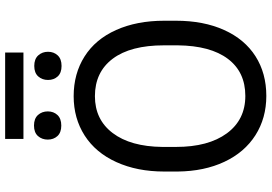

<svg xmlns="http://www.w3.org/2000/svg" viewBox="-171 -849 1030 728"><g transform="rotate(-90 344.0 -485.0)"><path d="M57.6 0ZM629.4 -332.5Q629.4 -228 594.2 -150.1Q559.1 -72.3 494.6 -31.2Q430.2 9.8 344.2 9.8Q260.3 9.8 195.3 -31.5Q130.4 -72.8 94.5 -149.2Q58.6 -225.6 57.6 -326.2V-377.4Q57.6 -480 93.3 -558.6Q128.9 -637.2 194.1 -679Q259.3 -720.7 343.3 -720.7Q428.7 -720.7 493.9 -679.4Q559.1 -638.2 594.2 -559.8Q629.4 -481.4 629.4 -377.4ZM536.1 -378.4Q536.1 -504.9 485.4 -572.5Q434.6 -640.1 343.3 -640.1Q254.4 -640.1 203.4 -572.5Q152.3 -504.9 150.9 -384.8V-332.5Q150.9 -210 202.4 -139.9Q253.9 -69.8 344.2 -69.8Q435.1 -69.8 484.9 -136Q534.7 -202.1 536.1 -325.7ZM508.8 -911.1H181.2V-980.5H508.8ZM178.7 -818.8Q178.7 -840.8 192.1 -856Q205.6 -871.1 231.9 -871.1Q258.3 -871.1 272 -856Q285.6 -840.8 285.6 -818.8Q285.6 -796.9 272 -782.2Q258.3 -767.6 231.9 -767.6Q205.6 -767.6 192.1 -782.2Q178.7 -796.9 178.7 -818.8ZM404.8 -817.9Q404.8 -839.8 418.2 -855Q431.6 -870.1 458 -870.1Q484.4 -870.1 498 -855Q511.7 -839.8 511.7 -817.9Q511.7 -795.9 498 -781.2Q484.4 -766.6 458 -766.6Q431.6 -766.6 418.2 -781.2Q404.8 -795.9 404.8 -817.9Z"/></g></svg>

Font: Roboto
Style: Regular
Weight: 400
Designer: Google
Version: Version 2.134; 2016; ttfautohint (v1.6)